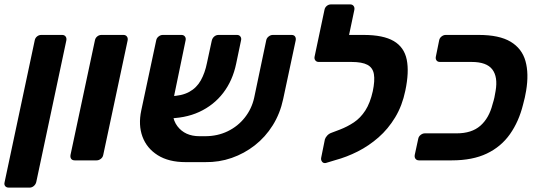

<svg xmlns="http://www.w3.org/2000/svg" viewBox="-25 -730 2441 874"><path d="M15 124Q4 124 -1.5 117Q-7 110 -4 99L133 -546Q135 -557 143.5 -564Q152 -571 163 -571H258Q268 -571 273.5 -564Q279 -557 277 -546L140 99Q137 110 128.5 117Q120 124 110 124Z M315 0Q304 0 299 -7Q294 -14 296 -25L407 -546Q409 -557 417.5 -564Q426 -571 437 -571H537Q547 -571 552.5 -564Q558 -557 556 -546L445 -25Q443 -14 434 -7Q425 0 415 0Z M909 -110Q965 -110 1011.5 -132.5Q1058 -155 1089.5 -195Q1121 -235 1132 -285L1187 -547Q1189 -557 1198 -564Q1207 -571 1217 -571H1302Q1313 -571 1318 -564Q1323 -557 1321 -546L1264 -279Q1250 -213 1216.5 -159.5Q1183 -106 1135 -68.5Q1087 -31 1029.5 -11Q972 9 909 8H820Q743 8 693 -23.5Q643 -55 623.5 -108Q604 -161 618 -227L686 -546Q688 -557 697 -564Q706 -571 716 -571H801Q811 -571 816.5 -564Q822 -557 820 -547L766 -286Q748 -201 782.5 -155.5Q817 -110 883 -110ZM728 -191 749 -292Q802 -293 836 -311.5Q870 -330 889 -364Q908 -398 917 -443L939 -545Q942 -557 950.5 -564Q959 -571 970 -571H1054Q1064 -571 1069.5 -563.5Q1075 -556 1072 -545L1050 -440Q1034 -363 991 -307Q948 -251 882 -220.5Q816 -190 728 -191Z M1458 12Q1447 14 1441 6Q1435 -2 1437 -12L1454 -96Q1457 -105 1465 -113.5Q1473 -122 1485 -126L1522 -140Q1556 -153 1586 -173Q1616 -193 1638 -227Q1660 -261 1672 -315Q1682 -363 1677 -392.5Q1672 -422 1647.5 -435Q1623 -448 1575 -448H1550Q1540 -448 1534.5 -455Q1529 -462 1531 -472L1547 -547Q1549 -557 1558 -564Q1567 -571 1577 -571H1630Q1720 -571 1767.5 -543Q1815 -515 1826.5 -458.5Q1838 -402 1820 -317Q1806 -249 1774 -196Q1742 -143 1698 -104.5Q1654 -66 1603.5 -40.5Q1553 -15 1501 -1ZM1582 -448H1426Q1416 -448 1410.5 -455Q1405 -462 1407 -472L1452 -685Q1454 -696 1462.5 -703Q1471 -710 1482 -710H1569Q1579 -710 1584.5 -703Q1590 -696 1588 -685L1564 -571H1610Z M1882 0Q1872 0 1866.5 -7Q1861 -14 1863 -25L1879 -99Q1881 -109 1890 -116Q1899 -123 1909 -123H2054Q2122 -123 2161.5 -157.5Q2201 -192 2217 -255Q2223 -274 2225.5 -286Q2228 -298 2231 -316Q2242 -380 2216 -414Q2190 -448 2122 -448H1978Q1967 -448 1962 -455Q1957 -462 1959 -472L1974 -546Q1976 -557 1985 -564Q1994 -571 2004 -571H2154Q2248 -571 2299.5 -540Q2351 -509 2367 -452Q2383 -395 2370 -317Q2367 -299 2364 -286Q2361 -273 2356 -254Q2337 -177 2296.5 -119.5Q2256 -62 2191 -31Q2126 0 2032 0Z"/></svg>

Font: Rubik SemiBold
Style: Italic
Weight: 600
Italic angle: -12°
Designer: Hubert and Fischer
Foundry: Hubert and Fischer
Version: Version 2.300;gftools[0.9.30]